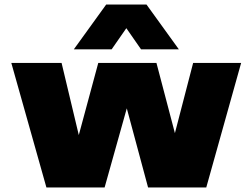

<svg xmlns="http://www.w3.org/2000/svg" viewBox="-20 -828 1115 848"><path d="M185 0 30 -550H252L328 -231.5L414 -550H671L752.5 -240L833 -550H1045L891 0H634L540 -349.5L442 0ZM306 -610 449 -808H627L770 -610H603L538 -703.5L473 -610Z"/></svg>

Font: Encode Sans Expanded Expanded Black
Style: Regular
Weight: 900
Width: 7
Designer: Multiple Designers
Foundry: Impallari Type
Version: Version 3.000; ttfautohint (v1.8.3) -l 8 -r 50 -G 200 -x 14 